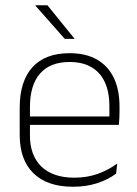

<svg xmlns="http://www.w3.org/2000/svg" viewBox="-20 -701 523 731"><path d="M258 10Q160 10 107.5 -41.2Q55 -92.5 55 -187V-290.5Q55 -391.5 103.5 -445Q152 -498.5 245 -498.5Q307 -498.5 349.2 -474.2Q391.5 -450 413.2 -404.8Q435 -359.5 435 -295.5V-278Q435 -265.5 434.5 -252.8Q434 -240 432.5 -225.5H396Q396.5 -245.5 396.5 -263.2Q396.5 -281 396.5 -296Q396.5 -350.5 379.2 -388Q362 -425.5 328.2 -445.2Q294.5 -465 245 -465Q171 -465 132.5 -421Q94 -377 94 -293V-245V-239V-184.5Q94 -147 105 -117.5Q116 -88 137.2 -67.2Q158.5 -46.5 190 -35.5Q221.5 -24.5 263 -24.5Q310 -24.5 350.5 -38.5Q391 -52.5 426.5 -78.5L422 -40Q391.5 -17 349.8 -3.5Q308 10 258 10ZM75 -225.5V-257.5H422.5V-225.5ZM160.5 -681 263.5 -554V-553H226.5L114.5 -680V-681Z"/></svg>

Font: Anek Telugu ExtraLight
Style: Regular
Weight: 250
Version: Version 1.003